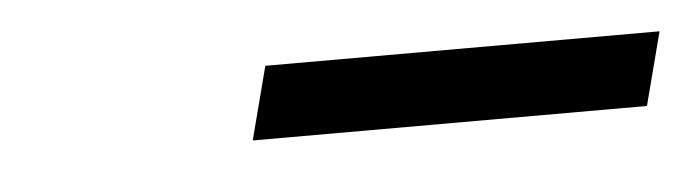

<svg xmlns="http://www.w3.org/2000/svg" viewBox="-23 -792 476 131"><g transform="rotate(-5 215.0 -727.0)"><path d="M417 -702H147L160 -752H430Z"/></g></svg>

Font: Libre Baskerville
Style: Italic
Weight: 400
Italic angle: -15°
Designer: Pablo Impallari, Rodrigo Fuenzalida
Foundry: Pablo Impallari, Rodrigo Fuenzalida
Version: Version 1.051;Glyphs 3.2.3 (3260)